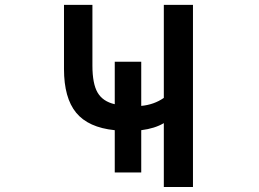

<svg xmlns="http://www.w3.org/2000/svg" viewBox="-20 -751 1040 772"><path d="M547.9 -325.2Q599.6 -330.1 638.7 -357.4V-731.4H755.9V1H638.7V-255.9Q602.5 -234.4 547.9 -227.5V-57.6H441.4V-227.5Q335 -238.3 286.1 -297.9Q237.3 -357.4 237.3 -473.6V-731.4H351.6V-487.3Q351.6 -414.1 372.6 -378.4Q393.6 -342.8 441.4 -332V-502.9H547.9Z"/></svg>

Font: GenEi Gothic M SemiBold
Style: Regular
Weight: 500
Designer: o_tamon (Modified); [Source Han Sans]
Ryoko NISHIZUKA  (kana & ideographs); Paul D. Hunt (Latin, Greek & Cyrillic); Wenl
Version: Version 1.1a;Original Version 1.004